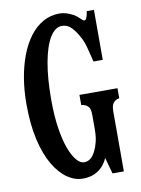

<svg xmlns="http://www.w3.org/2000/svg" viewBox="-89 -841 677 920"><g transform="rotate(-10 250.0 -380.5)"><path d="M266.1 -779.8Q281.2 -779.8 298.1 -774.7Q314.9 -769.5 330.6 -761Q346.2 -752.4 356.9 -741.2Q365.2 -732.9 369.9 -729.5Q374.5 -726.1 377.9 -726.1Q384.3 -726.1 389.4 -739.3Q394.5 -752.4 396 -768.1H431.2V-524.9H386.2Q376.5 -562.5 368.7 -593.8Q360.8 -625 348.1 -647.9Q331.1 -679.7 312 -699.5Q293 -719.2 266.1 -719.2Q232.9 -719.2 207.8 -677.7Q182.6 -636.2 168.7 -560.1Q154.8 -483.9 154.8 -379.9Q154.8 -299.8 164.3 -239.3Q173.8 -178.7 189.2 -138.2Q204.6 -97.7 222.7 -77.4Q240.7 -57.1 257.8 -57.1Q276.4 -57.1 290 -67.9Q303.7 -78.6 314.9 -102.1Q322.8 -117.2 329.3 -142.6Q335.9 -168 335.9 -205.1V-272.9Q335.9 -286.6 333.7 -297.4Q331.5 -308.1 326.2 -314Q319.8 -320.8 312 -324.5Q304.2 -328.1 292 -330.1V-378.9H477.1V-330.1Q464.8 -328.1 458.7 -323.7Q452.6 -319.3 448.2 -314Q442.9 -308.1 440.4 -297.6Q438 -287.1 438 -272.9V19H382.8L360.8 -60.1Q352.5 -39.6 336.7 -21.5Q320.8 -3.4 296.6 7.8Q272.5 19 238.8 19Q200.7 19 164.3 -5.9Q127.9 -30.8 98.4 -80.6Q68.8 -130.4 51.5 -205.3Q34.2 -280.3 34.2 -379.9Q34.2 -444.3 43.9 -503.7Q53.7 -563 72.8 -613.3Q91.8 -663.6 119.9 -700.9Q147.9 -738.3 184.6 -759Q221.2 -779.8 266.1 -779.8Z"/></g></svg>

Font: BIZ UDMincho
Style: Bold
Weight: 700
Monospace: yes
Designer: TypeBank Co., Ltd.
Foundry: Morisawa Inc.
Version: Version 1.06